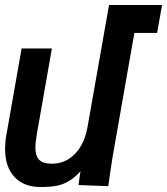

<svg xmlns="http://www.w3.org/2000/svg" viewBox="-20 -745 672 773"><path d="M0.5 -145Q0.5 -172.5 5.5 -200.5L67 -550H189L128.5 -206.5Q122.5 -170.5 122.5 -150.5Q122.5 -118.5 137.2 -102.2Q152 -86 188.5 -86Q228 -86 258 -105.8Q288 -125.5 306.5 -158.5Q325 -191.5 332 -231.5L419 -725H632.5L612.5 -612.5H521L433.5 -114.5Q429.5 -90.5 422.5 -42.5L416 4.5L296 0L304 -55.5Q280.5 -29.5 257.2 -15.8Q234 -2 207.5 3Q181 8 143.5 8Q76 8 38.2 -32.5Q0.5 -73 0.5 -145Z"/></svg>

Font: JuliaMono BoldItalic
Style: Regular
Weight: 700
Italic angle: -9°
Monospace: yes
Designer: cormullion
Foundry: corm
Version: Version 0.049; ttfautohint (v1.8.4)